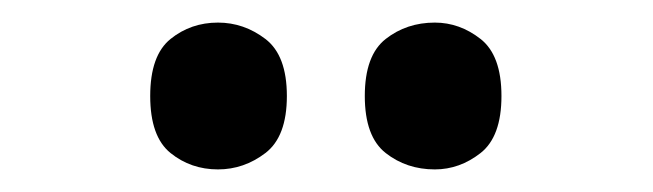

<svg xmlns="http://www.w3.org/2000/svg" viewBox="-20 -774 578 170"><path d="M365 -624Q340 -624 321.5 -638.5Q303 -653 303 -689Q303 -725 321.5 -739.5Q340 -754 365 -754Q387 -754 405.5 -739.5Q424 -725 424 -689Q424 -653 405.5 -638.5Q387 -624 365 -624ZM173 -624Q149 -624 131 -638.5Q113 -653 113 -689Q113 -725 131 -739.5Q149 -754 173 -754Q196 -754 215 -739.5Q234 -725 234 -689Q234 -653 215 -638.5Q196 -624 173 -624Z"/></svg>

Font: Noto Serif Khmer SemiCondensed
Style: Bold
Weight: 700
Width: 4
Designer: Danh Hong and the Monotype Design Team
Foundry: Monotype Imaging Inc.
Version: Version 2.004; ttfautohint (v1.8.4.7-5d5b)